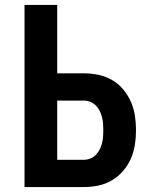

<svg xmlns="http://www.w3.org/2000/svg" viewBox="-20 -755 640 775"><path d="M79 0V-735H211V-459H318Q348 -459 377 -453Q406 -447 431.5 -432.5Q457 -418 476.5 -395Q496 -372 508 -345Q520 -318 524.5 -288.5Q529 -259 529 -230Q529 -200 524.5 -170.5Q520 -141 508 -114Q496 -87 476.5 -64.5Q457 -42 431.5 -27Q406 -12 377 -6Q348 0 318 0ZM211 -110H318Q332 -110 344.5 -115Q357 -120 366.5 -129.5Q376 -139 382 -151Q388 -163 391.5 -176Q395 -189 396 -202.5Q397 -216 397 -230Q397 -243 396 -256.5Q395 -270 391.5 -283Q388 -296 382 -308Q376 -320 366.5 -329.5Q357 -339 344.5 -344Q332 -349 318 -349H211Z"/></svg>

Font: Iosevka Custom XBdEx
Style: Regular
Weight: 800
Width: 7
Monospace: yes
Designer: Belleve Invis
Foundry: Belleve Invis
Version: Version 11.2.4; ttfautohint (v1.8.4)